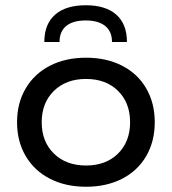

<svg xmlns="http://www.w3.org/2000/svg" viewBox="-20 -702 655 732"><path d="M570 -236Q570 -163 537.5 -107Q505 -51 445.5 -20.5Q386 10 308 10Q230 10 170.5 -20.5Q111 -51 78 -107Q45 -163 45 -236Q45 -309 78 -365Q111 -421 170.5 -451.5Q230 -482 308 -482Q386 -482 445.5 -451.5Q505 -421 537.5 -365Q570 -309 570 -236ZM476 -236Q476 -310 430 -355.5Q384 -401 308 -401Q232 -401 185.5 -355.5Q139 -310 139 -236Q139 -162 185.5 -116.5Q232 -71 308 -71Q384 -71 430 -116.5Q476 -162 476 -236ZM307 -624Q258 -624 232.5 -603Q207 -582 207 -542H149Q149 -610 190 -646Q231 -682 307 -682Q383 -682 423.5 -646Q464 -610 464 -542H407Q407 -582 381 -603Q355 -624 307 -624Z"/></svg>

Font: Madhuban
Style: Regular
Weight: 400
Designer: jaikishan Patel
Foundry: MagicType
Version: Version 1.000